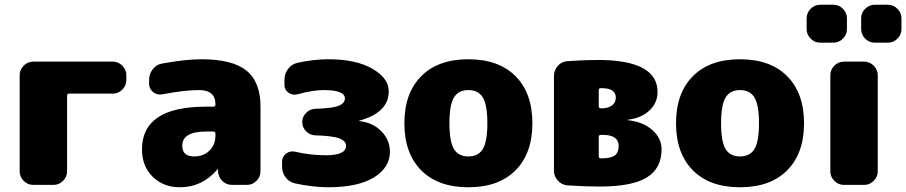

<svg xmlns="http://www.w3.org/2000/svg" viewBox="-20 -780 3823 810"><path d="M456 -520Q479 -520 496 -503Q513 -486 513 -463V-442Q513 -419 496 -402Q479 -385 456 -385H271Q263 -385 263 -376V-57Q263 -34 246 -17Q229 0 206 0H120Q97 0 80 -17Q63 -34 63 -57V-463Q63 -486 80 -503Q97 -520 120 -520Z M889 -210V-216Q889 -225 880 -225H849Q749 -225 749 -165Q749 -120 799 -120Q838 -120 863.5 -144.5Q889 -169 889 -210ZM829 -530Q961 -530 1020 -482Q1079 -434 1079 -330V-57Q1079 -34 1062 -17Q1045 0 1022 0H959Q935 0 918 -16.5Q901 -33 900 -57V-65Q900 -66 899 -66Q898 -66 897 -65Q833 10 739 10Q669 10 624 -34.5Q579 -79 579 -150Q579 -330 849 -330H880Q889 -330 889 -339V-340Q889 -400 819 -400Q759 -400 664 -382Q643 -378 626 -391.5Q609 -405 609 -427V-443Q609 -468 624.5 -488Q640 -508 664 -512Q763 -530 829 -530Z M1497 -269Q1553 -263 1589 -226Q1625 -189 1625 -140Q1625 -73 1557.5 -31.5Q1490 10 1365 10Q1301 10 1226 -6Q1201 -11 1185.5 -31Q1170 -51 1170 -77V-98Q1170 -119 1187 -132Q1204 -145 1225 -140Q1288 -125 1355 -125Q1440 -125 1440 -165Q1440 -185 1412 -196Q1384 -207 1310 -209Q1287 -210 1271 -226.5Q1255 -243 1255 -265Q1255 -287 1271 -303.5Q1287 -320 1310 -321Q1381 -323 1408 -333.5Q1435 -344 1435 -365Q1435 -400 1345 -400Q1300 -400 1234 -382Q1214 -377 1197 -389Q1180 -401 1180 -422V-443Q1180 -469 1195.5 -489.5Q1211 -510 1235 -515Q1303 -530 1365 -530Q1482 -530 1551 -490Q1620 -450 1620 -395Q1620 -305 1496 -271Q1495 -271 1495 -270Q1495 -269 1497 -269Z M1895 -151.5Q1914 -120 1956 -120Q1998 -120 2017 -151.5Q2036 -183 2036 -260Q2036 -337 2017 -368.5Q1998 -400 1956 -400Q1914 -400 1895 -368.5Q1876 -337 1876 -260Q1876 -183 1895 -151.5ZM1757 -458.5Q1828 -530 1956 -530Q2084 -530 2155 -458.5Q2226 -387 2226 -260Q2226 -133 2155 -61.5Q2084 10 1956 10Q1828 10 1757 -61.5Q1686 -133 1686 -260Q1686 -387 1757 -458.5Z M2519 -112Q2558 -112 2574 -124.5Q2590 -137 2590 -164Q2590 -211 2523 -211H2515Q2506 -211 2506 -203V-121Q2506 -112 2514 -112ZM2506 -399V-332Q2506 -323 2515 -323H2519Q2546 -323 2562 -335.5Q2578 -348 2578 -368Q2578 -408 2519 -408H2514Q2506 -408 2506 -399ZM2629 -273Q2693 -266 2732 -231.5Q2771 -197 2771 -150Q2771 -70 2709 -31.5Q2647 7 2510 7Q2447 7 2374 2Q2350 0 2333.5 -18Q2317 -36 2317 -60V-460Q2317 -484 2333 -502Q2349 -520 2373 -522Q2443 -527 2502 -527Q2754 -527 2754 -392Q2754 -346 2720 -314Q2686 -282 2629 -275L2628 -274Z M3041 -151.5Q3060 -120 3102 -120Q3144 -120 3163 -151.5Q3182 -183 3182 -260Q3182 -337 3163 -368.5Q3144 -400 3102 -400Q3060 -400 3041 -368.5Q3022 -337 3022 -260Q3022 -183 3041 -151.5ZM2903 -458.5Q2974 -530 3102 -530Q3230 -530 3301 -458.5Q3372 -387 3372 -260Q3372 -133 3301 -61.5Q3230 10 3102 10Q2974 10 2903 -61.5Q2832 -133 2832 -260Q2832 -387 2903 -458.5Z M3626 -520Q3649 -520 3666 -503Q3683 -486 3683 -463V-57Q3683 -34 3666 -17Q3649 0 3626 0H3540Q3517 0 3500 -17Q3483 -34 3483 -57V-463Q3483 -486 3500 -503Q3517 -520 3540 -520ZM3726 -760Q3749 -760 3766 -743Q3783 -726 3783 -703V-657Q3783 -634 3766 -617Q3749 -600 3726 -600H3670Q3647 -600 3630 -617Q3613 -634 3613 -657V-703Q3613 -726 3630 -743Q3647 -760 3670 -760ZM3553 -657Q3553 -634 3536 -617Q3519 -600 3496 -600H3440Q3417 -600 3400 -617Q3383 -634 3383 -657V-703Q3383 -726 3400 -743Q3417 -760 3440 -760H3496Q3519 -760 3536 -743Q3553 -726 3553 -703Z"/></svg>

Font: Rounded Mplus 1c Black
Style: Regular
Weight: 900
Version: Version 1.059.20150529